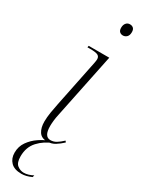

<svg xmlns="http://www.w3.org/2000/svg" viewBox="-253 -765 744 1011"><g transform="rotate(30 118.5 -259.0)"><path d="M197 -673Q185 -673 177 -680.5Q169 -688 169 -704Q169 -722 178 -732.5Q187 -743 201 -743Q214 -743 222 -735.5Q230 -728 230 -712Q230 -692 220 -682.5Q210 -673 197 -673ZM130 10Q96 10 81 -13.5Q66 -37 66 -74Q66 -100 71 -131Q76 -162 82 -190L140 -474Q143 -489 143 -497Q143 -513 130.5 -519.5Q118 -526 84 -526H67L69 -536H194L113 -143Q108 -121 106 -101.5Q104 -82 104 -69Q104 -5 142 -5Q161 -5 177.5 -15Q194 -25 213 -43L219 -35Q199 -16 178 -3Q157 10 130 10ZM98 225Q55 225 33.5 203Q12 181 12 146Q12 108 32.5 79Q53 50 82.5 30Q112 10 141 0H166Q116 18 82.5 54.5Q49 91 49 147Q49 186 67 200Q85 214 106 214Q120 214 134.5 209.5Q149 205 162 198L159 210Q127 225 98 225Z"/></g></svg>

Font: Noto Serif Display SemiCondensed ExtraLight
Style: Italic
Weight: 200
Width: 4
Italic angle: -12°
Designer: Monotype Design Team
Foundry: Monotype Imaging Inc.
Version: Version 2.009